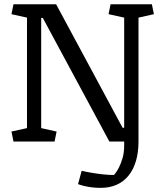

<svg xmlns="http://www.w3.org/2000/svg" viewBox="-20 -681 788 924"><path d="M109.9 -596.2 35.2 -612.8 44.9 -660.6H250L569.8 -66.4H577.6V-596.2L502.4 -612.8L512.2 -660.6H710.9L720.7 -612.8L646.5 -596.2V0Q646.5 53.2 634 94.7Q621.6 136.2 598.1 164.8Q574.7 193.4 541 208.3Q507.3 223.1 464.8 223.1Q440.9 223.1 421.1 220.5Q401.4 217.8 386.7 214.4Q369.6 210.4 355.5 205.1L373 141.1Q399.4 147 426.3 151.4Q449.7 155.3 476.6 158.2Q503.4 161.1 528.3 161.1Q542 146 552.7 124.5Q562 106.4 569.8 79.8Q577.6 53.2 577.6 18.6V0H506.3L186 -594.7H178.2V-64.5L252.4 -47.9L242.7 0H44.9L35.2 -47.9L109.9 -64.5Z"/></svg>

Font: Noticia Text
Style: Regular
Weight: 400
Designer: JM Sole
Foundry: JM Sole
Version: Version 1.003